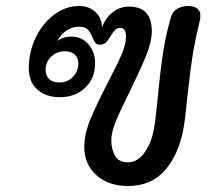

<svg xmlns="http://www.w3.org/2000/svg" viewBox="-20 -617 720 640"><path d="M648 -565Q648 -557 647 -553Q631 -485 625 -450Q615 -391 605 -299Q598 -224 591 -185Q575 -101 529.5 -49Q484 3 406 3Q342 3 301.5 -33Q261 -69 261 -128Q261 -170 281 -218.5Q301 -267 339 -341Q369 -398 384.5 -433.5Q400 -469 400 -495Q400 -524 381 -524Q370 -524 363.5 -517Q357 -510 349 -497Q340 -482 332.5 -475Q325 -468 313 -468Q303 -468 298 -474Q293 -480 288 -493Q281 -510 272 -519Q263 -528 243 -528Q222 -528 203 -516Q184 -504 171 -481Q192 -495 218 -495Q253 -495 275 -469Q297 -443 297 -407Q297 -356 264 -324.5Q231 -293 179 -293Q134 -293 105 -318Q76 -343 76 -390Q76 -442 98 -489.5Q120 -537 159 -567Q198 -597 244 -597Q276 -597 297.5 -577.5Q319 -558 320 -526Q332 -558 356 -576.5Q380 -595 410 -595Q486 -595 486 -513Q486 -479 468 -434Q450 -389 414 -315Q382 -251 366.5 -213.5Q351 -176 351 -150Q351 -119 363.5 -97.5Q376 -76 406 -76Q438 -76 461 -107.5Q484 -139 493 -186Q499 -220 506 -293Q517 -406 525 -449Q532 -497 549 -557Q553 -576 569 -586.5Q585 -597 607 -597Q627 -597 637.5 -588.5Q648 -580 648 -565ZM196 -446Q169 -446 150.5 -428Q132 -410 132 -384Q132 -365 144 -353.5Q156 -342 178 -342Q205 -342 223 -360.5Q241 -379 241 -406Q241 -424 229.5 -435Q218 -446 196 -446Z"/></svg>

Font: Mali Medium
Style: Italic
Weight: 500
Italic angle: -10°
Version: Version 1.000; ttfautohint (v1.6)